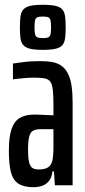

<svg xmlns="http://www.w3.org/2000/svg" viewBox="-20 -773 356 801"><path d="M120 8Q79 8 56.5 -7Q34 -22 25.5 -55Q17 -88 17 -145Q17 -201 28 -234Q39 -267 62.5 -281Q86 -295 124 -295Q133 -295 144 -294.5Q155 -294 166 -293.5Q177 -293 186.5 -292.5Q196 -292 203 -292V-336Q203 -374 200.5 -396.5Q198 -419 191 -430.5Q184 -442 168 -445.5Q152 -449 124 -449Q102 -449 84.5 -447.5Q67 -446 54.5 -444.5Q42 -443 34 -442V-508Q48 -510 78 -514Q108 -518 149 -518Q178 -518 200.5 -513.5Q223 -509 238.5 -497Q254 -485 264 -465Q274 -445 278.5 -415Q283 -385 283 -344V0H209L205 -58H199Q196 -32 184 -17.5Q172 -3 155 2.5Q138 8 120 8ZM142 -66Q155 -66 167 -69Q179 -72 188 -81.5Q197 -91 200 -111Q203 -134 203 -153.5Q203 -173 203 -199V-234H148Q130 -234 118.5 -228Q107 -222 102 -203.5Q97 -185 97 -149Q97 -118 100.5 -100Q104 -82 113 -74Q122 -66 142 -66ZM159 -565Q125 -565 106 -569.5Q87 -574 77.5 -584.5Q68 -595 65.5 -613Q63 -631 63 -659Q63 -687 65.5 -705Q68 -723 77.5 -733.5Q87 -744 106 -748.5Q125 -753 159 -753Q192 -753 211.5 -748.5Q231 -744 240 -733.5Q249 -723 251.5 -705Q254 -687 254 -659Q254 -631 251.5 -613Q249 -595 240 -584.5Q231 -574 211.5 -569.5Q192 -565 159 -565ZM159 -614Q175 -614 182 -617.5Q189 -621 191 -631Q193 -641 193 -659Q193 -677 191 -687Q189 -697 182 -700.5Q175 -704 159 -704Q143 -704 135.5 -700.5Q128 -697 126 -687Q124 -677 124 -659Q124 -641 126 -631Q128 -621 135.5 -617.5Q143 -614 159 -614Z"/></svg>

Font: Saira UltraCondensed SemiBold
Style: Regular
Weight: 600
Width: 1
Designer: Hector Gatti with collaboration of the Omnibus-Type team
Foundry: Omnibus-Type
Version: Version 1.101